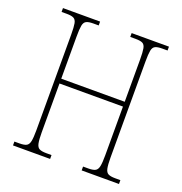

<svg xmlns="http://www.w3.org/2000/svg" viewBox="-129 -826 887 938"><g transform="rotate(20 315.0 -357.0)"><path d="M40 0V-20H66Q90 -20 102 -26Q114 -32 118 -51Q122 -70 122 -108V-606Q122 -645 118.5 -663.5Q115 -682 103 -688Q91 -694 67 -694H40V-714H233V-694H205Q181 -694 169 -688Q157 -682 153.5 -663.5Q150 -645 150 -606V-387H480V-606Q480 -645 476.5 -663.5Q473 -682 461.5 -688Q450 -694 425 -694H397V-714H591V-694H563Q539 -694 527 -688Q515 -682 511.5 -663.5Q508 -645 508 -606V-108Q508 -70 512 -51Q516 -32 528 -26Q540 -20 564 -20H591V0H397V-20H424Q448 -20 460 -26Q472 -32 476 -51Q480 -70 480 -108V-362H150V-108Q150 -70 154 -51Q158 -32 170 -26Q182 -20 206 -20H233V0Z"/></g></svg>

Font: Noto Serif Condensed Thin
Style: Regular
Weight: 100
Width: 3
Designer: Monotype Design Team
Foundry: Monotype Imaging Inc.
Version: Version 2.013; ttfautohint (v1.8.4.7-5d5b)